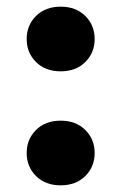

<svg xmlns="http://www.w3.org/2000/svg" viewBox="-20 -542 364 576"><path d="M264 -425Q264 -466 236 -494Q208 -522 162 -522Q116 -522 88 -494Q60 -466 60 -425Q60 -384 88 -356Q116 -328 162 -328Q208 -328 236 -356Q264 -384 264 -425ZM264 -83Q264 -124 236 -152Q208 -180 162 -180Q116 -180 88 -152Q60 -124 60 -83Q60 -42 88 -14Q116 14 162 14Q208 14 236 -14Q264 -42 264 -83Z"/></svg>

Font: FFF_Oezguer-Guendem
Style: Bold
Weight: 700
Designer: bBox Type GmbH
Foundry: bBox Type GmbH
Version: Version 1.004